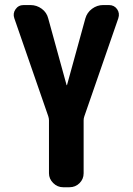

<svg xmlns="http://www.w3.org/2000/svg" viewBox="-20 -540 540 779"><path d="M421.9 -519.5Q443.4 -519.5 455.1 -502.9Q466.8 -486.3 460 -465.8L322.3 -68.4Q319.3 -60.5 319.3 -51.8V163.1Q319.3 186.5 302.7 203.1Q286.1 219.7 261.7 219.7H236.3Q212.9 219.7 195.8 202.6Q178.7 185.5 178.7 163.1V-51.8Q178.7 -59.6 175.8 -68.4L38.1 -465.8Q31.2 -485.4 43 -502.4Q54.7 -519.5 76.2 -519.5H103.5Q128.9 -519.5 149.4 -504.4Q169.9 -489.3 175.8 -464.8L250 -195.3Q250 -194.3 251 -194.3Q252 -194.3 252 -195.3L326.2 -464.8Q333 -489.3 353.5 -504.4Q374 -519.5 398.4 -519.5Z"/></svg>

Font: Rounded Mgen+ 1m bold
Style: Bold
Weight: 700
Designer: [Source Han Sans]
Ryoko NISHIZUKA  (kana & ideographs); Paul D. Hunt (Latin, Greek & Cyrillic); Wenlong ZHANG  (bopomofo
Version: Version 1.059.20150602